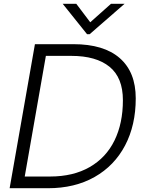

<svg xmlns="http://www.w3.org/2000/svg" viewBox="-20 -997 763 1017"><path d="M31 0 165 -763H369Q530 -763 614.5 -689Q699 -615 699 -476Q699 -334 642.5 -226.5Q586 -119 481 -59.5Q376 0 234 0ZM245 -62Q368 -62 455 -112Q542 -162 586.5 -253Q631 -344 631 -466Q631 -586 560 -643.5Q489 -701 358 -701H223L111 -62ZM455 -816H441L312 -977H384L458 -879L568 -977H640Z"/></svg>

Font: Open Sauce One Light Italic
Style: Regular
Weight: 300
Italic angle: -10°
Designer: Alfredo Marco Pradil
Foundry: Creative Sauce Fz LLC
Version: Version 1.477